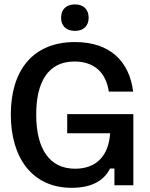

<svg xmlns="http://www.w3.org/2000/svg" viewBox="-20 -857 694 888"><path d="M326.7 -714.2C367.5 -714.2 390 -738.3 390 -775C390 -811.7 367.5 -836.7 326.7 -836.7C285 -836.7 262.5 -811.7 262.5 -775C262.5 -738.3 285 -714.2 326.7 -714.2ZM311.7 11.7C415 11.7 465 -30 489.2 -77.5H509.2V0H596.7V-329.2H290.8V-240.8H489.2C483.3 -139.2 427.5 -76.7 327.5 -76.7C209.2 -76.7 147.5 -167.5 147.5 -327.5C147.5 -480 204.2 -572.5 324.2 -572.5C415 -572.5 470 -522.5 483.3 -433.3H595.8C578.3 -572.5 490 -662.5 326.7 -662.5C130 -662.5 30 -529.2 30 -327.5C30 -126.7 129.2 11.7 311.7 11.7Z"/></svg>

Font: Familjen Grotesk Medium
Style: Regular
Weight: 500
Designer: Anders Wikstroem, Jonas Baeckman, Matilda Gysing, Kristian Moeller
Foundry: Familjen STHLM AB
Version: Version 2.000